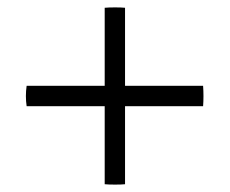

<svg xmlns="http://www.w3.org/2000/svg" viewBox="-20 -498 621 519"><path d="M529 -211H318V0Q308 1 291 1Q274 1 263 0V-211H52Q48 -238 52 -266H263V-477Q274 -478 291 -478Q308 -478 318 -477V-266H529Q531 -238 529 -211Z"/></svg>

Font: Tiro Devanagari Sanskrit
Style: Regular
Weight: 400
Designer: Devanagari: John Hudson & Fiona Ross. Latin: John Hudson.
Foundry: Tiro Typeworks Ltd.
Version: Version 1.52